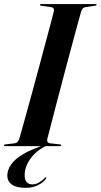

<svg xmlns="http://www.w3.org/2000/svg" viewBox="-32 -720 496 946"><path d="M200 -9.5 202 -4.5Q148.5 20 119.2 60.2Q90 100.5 89.5 141.5Q89 165.5 99.2 177Q109.5 188.5 127.5 188.5Q144 188.5 160.5 179Q177 169.5 188 157Q190 155 192 154Q194 153 195.5 154Q197 155 196.2 156.8Q195.5 158.5 193.5 162Q181 179.5 154.8 192.5Q128.5 205.5 94.5 205.5Q50.5 205.5 27.2 189.8Q4 174 4 144Q4.5 117 23 90.2Q41.5 63.5 84.2 38.2Q127 13 200 -9.5ZM201 -35.5Q199 -27.5 202 -21.5Q205 -15.5 214.5 -14L262.5 -8.5Q266 -8.5 267.8 -7.2Q269.5 -6 269.5 -4Q269.5 -2.5 267.8 -1.2Q266 0 263 0H-6.5Q-9 0 -10.8 -1Q-12.5 -2 -12.5 -3.5Q-12.5 -6 -10.8 -7Q-9 -8 -6 -8.5L40.5 -14Q49.5 -15 54.8 -21Q60 -27 63.5 -38Q69 -57 79.8 -95.5Q90.5 -134 104.8 -185.5Q119 -237 134.8 -295Q150.5 -353 166 -410.8Q181.5 -468.5 195.2 -519.8Q209 -571 219 -609Q229 -647 233.5 -665Q235 -674.5 231.5 -679.2Q228 -684 218.5 -685L172 -691.5Q167.5 -692 166.2 -693Q165 -694 165 -696Q165 -698 166.8 -699Q168.5 -700 171.5 -700H439Q442 -700 443 -699.2Q444 -698.5 444 -697Q444 -695.5 442.8 -694Q441.5 -692.5 437.5 -692L388 -684.5Q381 -683.5 376.2 -678.8Q371.5 -674 367.5 -662Q362.5 -644.5 352 -606.5Q341.5 -568.5 327.8 -517.2Q314 -466 298.5 -408Q283 -350 267.8 -291.8Q252.5 -233.5 239 -182Q225.5 -130.5 215.8 -92Q206 -53.5 201 -35.5Z"/></svg>

Font: Fraunces 120pt SemiBold
Style: Italic
Weight: 600
Italic angle: -16°
Version: Version 1.000;[b76b70a41]